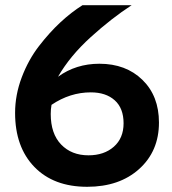

<svg xmlns="http://www.w3.org/2000/svg" viewBox="-20 -708 660 738"><path d="M315 10Q186 10 112 -66.5Q38 -143 38 -274Q38 -343 63.5 -410.5Q89 -478 129.5 -530.5Q170 -583 212 -622Q254 -661 297 -688H486Q409 -638 329 -565.5Q249 -493 203 -413Q272 -463 362 -463Q464 -463 527.5 -401Q591 -339 591 -237Q591 -127 515 -58.5Q439 10 315 10ZM320 -111Q380 -111 417.5 -144Q455 -177 455 -234Q455 -292 421 -322.5Q387 -353 329 -353Q249 -353 178 -305Q175 -288 175 -270Q175 -194 215 -152.5Q255 -111 320 -111Z"/></svg>

Font: Roundo SemiBold
Style: Regular
Weight: 600
Designer: Namrata Goyal (Gurmukhi), Shiva Nallaperumal (Latin)
Foundry: Indian Type Foundry
Version: Version 1.000;PS 1.0;hotconv 1.0.88;makeotf.lib2.5.647800